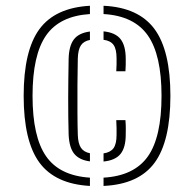

<svg xmlns="http://www.w3.org/2000/svg" viewBox="-20 -624 656 649"><path d="M60 -300Q60 -453 113.2 -525.5Q166.5 -598 284 -604.5V-576.5Q181.5 -570 135.8 -504.2Q90 -438.5 90 -300Q90 -161.5 135.8 -95.8Q181.5 -30 284 -23.5V4.5Q166.5 -2 113.2 -74.5Q60 -147 60 -300ZM212 -169Q211 -198.5 210.8 -229.5Q210.5 -260.5 210.5 -292.8Q210.5 -325 211 -358.2Q211.5 -391.5 212 -425Q213 -468.5 229.5 -490.5Q246 -512.5 284 -517.5V-489Q263 -485 253.5 -470.8Q244 -456.5 243 -427Q242 -386.5 241.8 -337Q241.5 -287.5 241.8 -242Q242 -196.5 243 -168Q244 -138.5 253.8 -124.2Q263.5 -110 284 -106V-78.5Q248.5 -83 231.2 -103.8Q214 -124.5 212 -169ZM330 4.5V-23.5Q433 -29.5 479.5 -94.8Q526 -160 526 -300Q526 -438.5 479.5 -504.5Q433 -570.5 330 -576.5V-604.5Q448 -599 502 -526.2Q556 -453.5 556 -300Q556 -146.5 502.5 -73.8Q449 -1 330 4.5ZM330 -78V-105.5Q353.5 -109 363.8 -123.2Q374 -137.5 374 -168Q374 -180 374 -190.5Q374 -201 373 -218H404Q405.5 -198 405.2 -189.2Q405 -180.5 405 -169Q405 -125.5 387.5 -103.8Q370 -82 330 -78ZM330 -518Q370 -514 387.5 -491.8Q405 -469.5 405 -425Q405 -414.5 405 -405.5Q405 -396.5 404 -383H373Q374 -396.5 374 -406.2Q374 -416 374 -427Q374 -458 363.8 -472.2Q353.5 -486.5 330 -489.5Z"/></svg>

Font: Big Shoulders Stencil Text SC Thin
Style: Regular
Weight: 100
Designer: Patric King
Foundry: XO Type Co
Version: Version 2.001